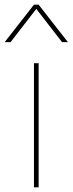

<svg xmlns="http://www.w3.org/2000/svg" viewBox="-65 -800 310 820"><path d="M100 0H80V-530H100ZM225 -620H200L90 -762L-20 -620H-45L80 -780H100Z"/></svg>

Font: Tanohe Sans Thin
Style: Regular
Weight: 100
Designer: Village Type and Design LLC & Cristiano Sobral
Foundry: Cooper Hewitt Smithsonian Design Museum
Version: Version 1.00;September 29, 2021;FontCreator 13.0.0.2655 64-b